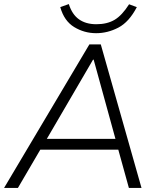

<svg xmlns="http://www.w3.org/2000/svg" viewBox="-34 -923 782 943"><path d="M-14 0 405 -705H461L661 0H599L547 -188H164L54 0ZM423 -630 196 -241H533L426 -630ZM438 -760Q380 -760 330.5 -790Q281 -820 262 -888L304 -903Q320 -852 354 -828Q388 -804 439 -804Q492 -804 528.5 -825.5Q565 -847 600 -902L638 -888Q600 -815 547.5 -787.5Q495 -760 438 -760Z"/></svg>

Font: Mulish Light
Style: Italic
Weight: 300
Italic angle: -9°
Designer: Vernon Adams
Foundry: Vernon Adams
Version: Version 3.603; ttfautohint (v1.8.3)